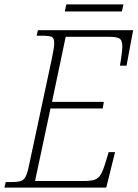

<svg xmlns="http://www.w3.org/2000/svg" viewBox="-37 -851 624 871"><path d="M-17 0 -11 -25H11Q39 -25 54.5 -29Q70 -33 78.5 -48.5Q87 -64 94 -98L198 -584Q203 -608 206 -626.5Q209 -645 209 -654Q209 -678 198 -683.5Q187 -689 153 -689H129L135 -714H567L537 -553H507Q509 -562 511.5 -579.5Q514 -597 516 -613.5Q518 -630 518 -638Q518 -666 507 -675Q496 -684 458 -684H261L199 -389H434L429 -359H192L122 -30H344Q376 -30 393 -36Q410 -42 420.5 -60Q431 -78 442 -115L456 -161H485L445 0ZM257 -799 264 -831H523L516 -799Z"/></svg>

Font: Noto Serif SemiCondensed ExtraLight
Style: Italic
Weight: 200
Width: 4
Italic angle: -12°
Designer: Monotype Design Team
Foundry: Monotype Imaging Inc.
Version: Version 2.013